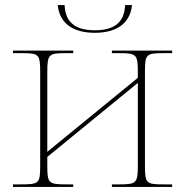

<svg xmlns="http://www.w3.org/2000/svg" viewBox="-20 -735 728 755"><path d="M353 -606C428 -606 491 -635 499 -715H472C469 -644 426 -616 353 -616C280 -616 237 -644 234 -715H207C215 -635 278 -606 353 -606ZM31 0H268V-10H242C171 -10 166 -14 166 -84V-118L522 -409V-84C522 -14 516 -10 447 -10H420V0H657V-10H623C555 -10 550 -14 550 -84V-452C550 -521 554 -526 623 -526H657V-536H420V-526H448C517 -526 522 -521 522 -452V-429L166 -138V-452C166 -521 172 -526 237 -526H268V-536H31V-526H67C133 -526 138 -521 138 -452V-84C138 -14 134 -10 62 -10H31Z"/></svg>

Font: Noto Serif Display Thin
Style: Regular
Weight: 100
Designer: Monotype Design Team
Foundry: Monotype Imaging Inc.
Version: Version 2.009